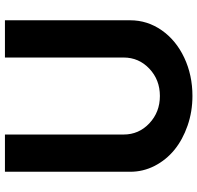

<svg xmlns="http://www.w3.org/2000/svg" viewBox="-31 -759 800 778"><g transform="rotate(-90 369.0 -370.0)"><path d="M369.1 9.8Q305.7 9.8 248.8 -10Q191.9 -29.8 150.9 -63.2Q109.9 -96.7 85.9 -143.3Q62 -189.9 62 -242.2V-750H212.9V-269Q212.9 -207.5 258.3 -164.8Q303.7 -122.1 369.1 -122.1Q434.6 -122.1 479.7 -164.8Q524.9 -207.5 524.9 -269V-750H675.8V-242.2Q675.8 -172.9 635.3 -114.7Q594.7 -56.6 524.2 -23.4Q453.6 9.8 369.1 9.8Z"/></g></svg>

Font: Orkney
Style: Bold
Weight: 700
Designer: Samuel Oakes and Alfredo Marco Pradil
Foundry: Alfredo Marco Pradil
Version: 1.0